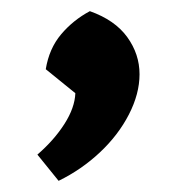

<svg xmlns="http://www.w3.org/2000/svg" viewBox="-20 -181 327 344"><path d="M85 143 47 96Q77 70 95.5 41Q114 12 115 -14L62 -57Q68 -94 89.5 -119.5Q111 -145 141 -161Q186 -145 208 -114.5Q230 -84 230 -48Q230 -13 211 24Q192 61 159 92Q126 123 85 143Z"/></svg>

Font: Eczar SemiBold
Style: Regular
Weight: 600
Designer: Vaibhav Singh
Foundry: Rosetta Type Foundry
Version: Version 2.000